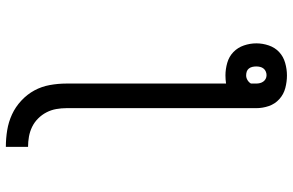

<svg xmlns="http://www.w3.org/2000/svg" viewBox="-188 -586 977 640"><g transform="rotate(90 300.0 -266.5)"><path d="M470 202Q442 202 414.5 197.5Q387 193 362 181.5Q337 170 316 150.5Q295 131 282 107Q269 83 264 55.5Q259 28 259 0V-532Q252 -531 245.5 -530.5Q239 -530 232 -530Q211 -530 190 -536Q169 -542 154 -556.5Q139 -571 132 -591.5Q125 -612 125 -633Q125 -654 132 -674.5Q139 -695 154 -709Q169 -723 190 -729Q211 -735 232 -735Q232 -735 232 -735Q232 -735 232 -735Q253 -735 274 -729.5Q295 -724 311 -709.5Q327 -695 334 -674.5Q341 -654 341 -633V0Q341 17 344 34Q347 51 355 66.5Q363 82 375.5 94.5Q388 107 403.5 114.5Q419 122 436 125Q453 128 470 128ZM232 -599Q240 -599 247.5 -603.5Q255 -608 259 -615V-633Q259 -639 257.5 -645Q256 -651 252.5 -656Q249 -661 243.5 -664Q238 -667 231 -667Q225 -667 219 -664.5Q213 -662 209 -657Q205 -652 203.5 -645.5Q202 -639 202 -633Q202 -626 203.5 -619.5Q205 -613 209 -608Q213 -603 219 -601Q225 -599 232 -599Z"/></g></svg>

Font: Iosevka Curly Slab Extended
Style: Regular
Weight: 400
Width: 7
Monospace: yes
Designer: Belleve Invis
Foundry: Belleve Invis
Version: Version 11.1.0; ttfautohint (v1.8.3)